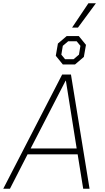

<svg xmlns="http://www.w3.org/2000/svg" viewBox="-34 -1157 643 1177"><path d="M347 -700H401L515 0H476L442 -211H135L27 0H-14ZM436 -247 370 -662H368L154 -247ZM308 -815 321 -890 375 -936H449L493 -882L480 -808L426 -762H351ZM417 -794 450 -822 459 -876 436 -904H384L351 -876L342 -822L365 -794ZM508 -1137H554L444 -988H408Z"/></svg>

Font: Chakra Petch ExtraLight
Style: Italic
Weight: 275
Italic angle: -10°
Designer: Katatrad Aksorn Co.,Ltd.
Foundry: Cadson Demak Co.,Ltd.
Version: Version 1.000; ttfautohint (v1.6)